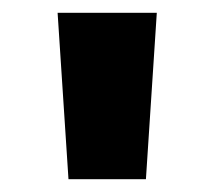

<svg xmlns="http://www.w3.org/2000/svg" viewBox="-20 -749 335 300"><path d="M70 -729H225L208 -469H87Z"/></svg>

Font: Uncut Sans VF
Style: Regular
Weight: 400
Designer: Kasper Nordkvist
Foundry: Uncut Type
Version: Version 1.100;FEAKit 1.0